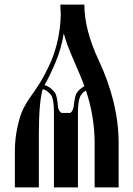

<svg xmlns="http://www.w3.org/2000/svg" viewBox="-20 -820 584 840"><path d="M356 -424Q335 -413 328 -390.5Q321 -368 321 -326V0H216V-326Q216 -386 204 -403Q186 -426 167 -430Q150 -374 150 -231V0H45V-157Q45 -236 69 -312Q79 -346 111 -393Q113 -396 127.5 -416.5Q142 -437 154 -456Q181 -501 204 -553Q243 -647 246 -757Q244 -785 244 -800H349Q349 -691 411 -558Q499 -371 499 -194V0H394V-194Q394 -310 356 -424ZM349 -443Q340 -471 305 -550.5Q270 -630 259 -674Q248 -605 222 -545Q196 -484 175 -448Q201 -440 220 -415Q230 -402 234 -350Q239 -330 250 -326H287Q296 -330 302 -350Q307 -403 317 -415Q327 -430 349 -443Z"/></svg>

Font: Oglavie Unicode
Style: Normal
Weight: 400
Version: Version 1.1